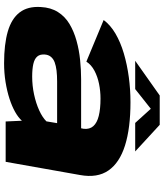

<svg xmlns="http://www.w3.org/2000/svg" viewBox="47 -822 782 916"><g transform="rotate(90 438.0 -364.0)"><path d="M281.5 7.5Q328.5 7.5 371.5 0.5Q414.5 -6.5 450.8 -18.2Q487 -30 514 -45.2Q541 -60.5 556 -77.5L559.5 0H752L815 -355Q830 -437.5 793.2 -490.5Q756.5 -543.5 673.8 -569.5Q591 -595.5 467.5 -595.5Q407.5 -595.5 348 -587.5Q288.5 -579.5 235 -563.8Q181.5 -548 140.2 -523.8Q99 -499.5 75.5 -467.5L274 -385Q289 -408.5 317.2 -423.5Q345.5 -438.5 380 -445.5Q414.5 -452.5 450.5 -452.5Q499.5 -452.5 532.8 -444.2Q566 -436 581.8 -418.2Q597.5 -400.5 594.5 -372.5L592 -360H357.5Q314 -360 266.5 -355.2Q219 -350.5 174.8 -338.2Q130.5 -326 94.8 -304.8Q59 -283.5 37.5 -249.5Q16 -215.5 13.5 -168Q9.5 -105.5 39.2 -66.8Q69 -28 130.2 -10.2Q191.5 7.5 281.5 7.5ZM345.5 -126.5Q309.5 -126.5 285.2 -132Q261 -137.5 249.8 -150.5Q238.5 -163.5 240 -185.5Q241 -203.5 250.8 -215.5Q260.5 -227.5 277.2 -233.8Q294 -240 317 -242.8Q340 -245.5 369 -245.5H567.5L559 -194.5Q540.5 -175.5 506.5 -160Q472.5 -144.5 430.5 -135.5Q388.5 -126.5 345.5 -126.5ZM270 -618H405L499 -692.5L566.5 -618H702.5L575.5 -735H435.5Z"/></g></svg>

Font: Anybody Expanded ExtraBold
Style: Italic
Weight: 800
Width: 7
Italic angle: -10°
Version: Version 1.113;gftools[0.9.25]